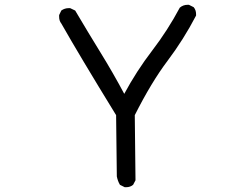

<svg xmlns="http://www.w3.org/2000/svg" viewBox="-20 -782 1040 802"><path d="M507 0H501L481 -10Q472 -25 468 -45L465 -301Q312 -550 236 -684Q227 -695 227 -712V-719L236 -738Q250 -748 267 -748H273L294 -738Q349 -645 400.5 -561.5Q452 -478 499 -390Q550 -485 615.5 -570.5Q681 -656 731 -750Q745 -762 764 -762H769L789 -752Q799 -740 799 -723V-717Q747 -617 679.5 -527.5Q612 -438 543 -301L546 -29L536 -10Q524 0 507 0Z"/></svg>

Font: Xiaolai Mono SC
Style: Regular
Weight: 400
Monospace: yes
Designer: LXGW / Nozomi Seto
Version: Version 3.113;September 30, 2024